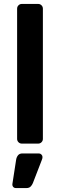

<svg xmlns="http://www.w3.org/2000/svg" viewBox="-20 -730 305 976"><path d="M91 0Q81 0 74 -7Q67 -14 67 -24V-686Q67 -696 74 -703Q81 -710 91 -710H174Q184 -710 191 -703Q198 -696 198 -686V-24Q198 -14 191 -7Q184 0 174 0ZM61 226Q52 226 47 220Q42 214 43 205L62 82Q64 69 71.5 59.5Q79 50 94 50H178Q185 50 190.5 55.5Q196 61 196 68Q196 75 193 82L147 201Q143 211 135.5 218.5Q128 226 114 226Z"/></svg>

Font: Rubik Medium
Style: Regular
Weight: 500
Designer: Hubert and Fischer
Foundry: Hubert and Fischer
Version: Version 2.300; ttfautohint (v1.8.4.7-5d5b);gftools[0.9.30]